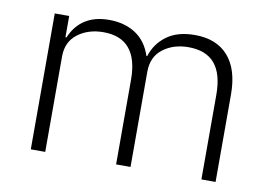

<svg xmlns="http://www.w3.org/2000/svg" viewBox="-64 -648 1047 747"><g transform="rotate(10 459.5 -274.5)"><path d="M98 0V-537H155V-453H159Q200 -549 311 -549Q372 -549 415.5 -521Q459 -493 478 -436H481Q497 -487 539.5 -518Q582 -549 650 -549Q736 -549 782 -496.5Q828 -444 828 -345V0H772V-334Q772 -417 737.5 -457.5Q703 -498 634 -498Q574 -498 533 -466.5Q492 -435 492 -376V0H435V-334Q435 -498 298 -498Q238 -498 196.5 -466.5Q155 -435 155 -377V0Z"/></g></svg>

Font: IBM Plex Sans JP Light
Style: Regular
Weight: 300
Designer: Mike Abbink; Paul van der Laan; Pieter van Rosmalen; Wujin Sim; Yejin Wi; Jinhee Kim; Boomi Park; Yona Kim; Kichan Ma
Foundry: Sandoll Inc.
Version: Version 1.002